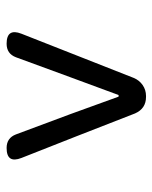

<svg xmlns="http://www.w3.org/2000/svg" viewBox="41 -830 472 595"><g transform="rotate(90 277.5 -533.0)"><path d="M116 -317Q67 -317 85 -363L222 -711Q229 -728 244 -738.5Q259 -749 278 -749H281Q317 -749 332 -715L403 -533L470 -363Q488 -317 439 -317Q408 -317 397 -346L334 -515L280 -664H275L220 -515L158 -346Q147 -317 116 -317Z"/></g></svg>

Font: GenSenRounded JP R
Style: Regular
Weight: 400
Version: Version 1.501;PS 1;hotconv 16.6.51;makeotf.lib2.5.65220